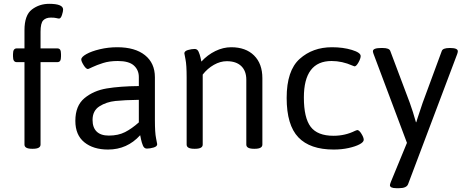

<svg xmlns="http://www.w3.org/2000/svg" viewBox="-20 -776 2433 1004"><path d="M108 -20V-451H68Q58 -451 53 -458Q48 -465 48 -481V-493Q48 -509 53 -516Q58 -523 68 -523H108V-618Q108 -697 147 -726.5Q186 -756 237 -756Q310 -756 310 -726Q310 -716 304 -697.5Q298 -679 289 -679Q284 -679 274.5 -681.5Q265 -684 246 -684Q220 -684 206 -669.5Q192 -655 192 -610V-523H279Q290 -523 294.5 -516Q299 -509 299 -493V-481Q299 -465 294.5 -458Q290 -451 279 -451H192V-20Q192 2 152 2H148Q108 2 108 -20Z M374 -144Q374 -223 421.5 -262.5Q469 -302 538 -313.5Q607 -325 706 -326V-373Q706 -410 680 -433.5Q654 -457 596 -457Q552 -457 519 -446.5Q486 -436 464 -425.5Q442 -415 440 -415Q430 -415 417.5 -435Q405 -455 405 -465Q405 -478 431.5 -493Q458 -508 502 -518.5Q546 -529 593 -529Q686 -529 738 -487.5Q790 -446 790 -372V-148Q790 -82 796 -53.5Q802 -25 802 -22Q802 -10 783 -4.5Q764 1 748 1Q734 1 727.5 -14.5Q721 -30 717.5 -47Q714 -64 713 -69Q645 6 545 6Q468 6 421 -32Q374 -70 374 -144ZM706 -136V-254Q631 -253 583.5 -248Q536 -243 500 -220Q464 -197 464 -149Q464 -109 485.5 -88Q507 -67 549 -67Q598 -67 633.5 -85Q669 -103 706 -136Z M956 -20V-371Q956 -437 950 -465.5Q944 -494 944 -497Q944 -509 963 -514.5Q982 -520 998 -520Q1012 -520 1018.5 -505.5Q1025 -491 1028.5 -475Q1032 -459 1033 -454Q1065 -489 1106 -509Q1147 -529 1189 -529Q1265 -529 1308.5 -486Q1352 -443 1352 -367V-20Q1352 2 1312 2H1308Q1268 2 1268 -20V-359Q1268 -405 1241.5 -430.5Q1215 -456 1166 -456Q1132 -456 1098.5 -437Q1065 -418 1040 -386V-20Q1040 2 1000 2H996Q956 2 956 -20Z M1479 -264Q1479 -407 1547 -468Q1615 -529 1716 -529Q1774 -529 1820 -515Q1866 -501 1866 -483Q1866 -470 1854.5 -449.5Q1843 -429 1834 -429Q1832 -429 1829.5 -430.5Q1827 -432 1823 -433Q1769 -457 1714 -457Q1569 -457 1569 -266Q1569 -160 1604.5 -113Q1640 -66 1724 -66Q1785 -66 1837 -92L1848 -96Q1858 -96 1870 -76.5Q1882 -57 1882 -45Q1882 -33 1860.5 -21.5Q1839 -10 1803 -2Q1767 6 1725 6Q1601 6 1540 -58Q1479 -122 1479 -264Z M2374 -508Q2374 -503 2371 -494L2114 187Q2106 208 2067 208H2052Q2019 208 2019 192Q2019 188 2024 175L2108 -29L1933 -495Q1930 -504 1930 -508Q1930 -525 1973 -525H1981Q2016 -525 2021 -509L2123 -238Q2139 -194 2155 -137H2157Q2159 -144 2161 -150.5Q2163 -157 2165 -163L2190 -238L2290 -509Q2295 -525 2331 -525H2334Q2374 -525 2374 -508Z"/></svg>

Font: Asap-Regular
Style: Regular
Weight: 400
Designer: Pablo Cosgaya
Foundry: Omnibus-Type
Version: Version 2.000; ttfautohint (v1.8)